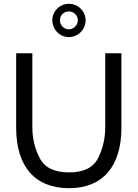

<svg xmlns="http://www.w3.org/2000/svg" viewBox="-20 -980 724 1009"><path d="M342 -785C390 -785 430 -825 430 -873C430 -921 390 -960 342 -960C294 -960 255 -921 255 -873C255 -825 294 -785 342 -785ZM342 -826C315 -826 295 -848 295 -873C295 -900 315 -920 342 -920C367 -920 389 -900 389 -873C389 -848 367 -826 342 -826ZM343 9C519 9 618 -105 618 -308V-700H533V-311C533 -252 520 -197 495 -148C470 -99 419 -74 343 -74C266 -74 214 -99 189 -149C163 -198 150 -252 150 -311V-700H65V-308C65 -105 164 9 343 9Z"/></svg>

Font: Be Vietnam
Style: Regular
Weight: 400
Designer: Gabriel Lam
Foundry: TypeRant
Version: Version 4.000